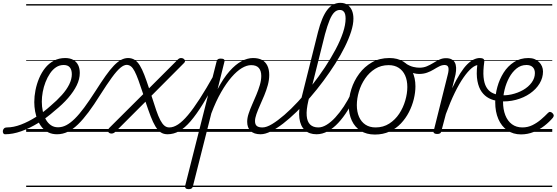

<svg xmlns="http://www.w3.org/2000/svg" viewBox="-184 -927 3914 1350"><path d="M-148 17Q-157 17 -161 9.5Q-165 2 -164 -7Q-163 -16 -156 -23.5Q-149 -31 -136 -31Q-89 -31 -36.5 -51Q16 -71 69.5 -105Q123 -139 172 -183Q217 -221 251 -259Q285 -297 303 -334Q321 -371 321 -405Q321 -436 307 -453Q293 -470 264 -470Q253 -470 248.5 -477Q244 -484 245.5 -494Q247 -504 254.5 -511.5Q262 -519 274 -519Q308 -519 331 -506Q354 -493 365.5 -469.5Q377 -446 377 -414Q377 -371 355.5 -327Q334 -283 295 -238Q256 -193 200 -148Q145 -99 84.5 -62Q24 -25 -35 -4Q-94 17 -148 17ZM0 378H444V388H0ZM0 -20H444V0H0ZM0 -505H444V-500H0ZM0 -898H444V-888H0Z M217 17Q183 17 157 4.5Q131 -8 112 -30.5Q93 -53 81 -82Q69 -111 63 -143.5Q57 -176 57 -209Q57 -250 65.5 -293Q74 -336 91 -376.5Q108 -417 133.5 -449Q159 -481 194.5 -500Q230 -519 275 -519Q284 -519 288 -511.5Q292 -504 290 -494Q288 -484 281.5 -477Q275 -470 264 -470Q234 -470 210 -454Q186 -438 167.5 -410.5Q149 -383 136 -349.5Q123 -316 116.5 -280.5Q110 -245 110 -212Q110 -177 117 -145Q124 -113 138 -87.5Q152 -62 173.5 -47Q195 -32 224 -32Q254 -32 282.5 -47Q311 -62 342 -92.5Q373 -123 408.5 -171Q444 -219 487 -286Q527 -349 558.5 -393.5Q590 -438 616.5 -465.5Q643 -493 667.5 -506Q692 -519 717 -519Q726 -519 730 -512Q734 -505 732.5 -495.5Q731 -486 724.5 -478.5Q718 -471 708 -471Q687 -471 662 -450Q637 -429 603 -382.5Q569 -336 520 -259Q477 -190 438.5 -138.5Q400 -87 364.5 -52.5Q329 -18 293 -0.5Q257 17 217 17ZM444 378H482V388H444ZM444 -20H482V0H444ZM444 -505H482V-500H444ZM444 -898H482V-888H444Z M994 17Q966 17 946 3.5Q926 -10 909 -38Q892 -66 875.5 -109Q859 -152 839 -212L630 -3Q622 5 615 8.5Q608 12 600 12Q585 12 577 0.5Q569 -11 585 -28L823 -265Q804 -323 789.5 -362.5Q775 -402 762.5 -426Q750 -450 736.5 -460.5Q723 -471 705 -471Q695 -471 690 -478.5Q685 -486 686 -495.5Q687 -505 695 -512Q703 -519 716 -519Q743 -519 763 -506Q783 -493 799 -467Q815 -441 830.5 -401Q846 -361 864 -306L1060 -502Q1068 -511 1074.5 -515Q1081 -519 1089 -519Q1100 -519 1107.5 -513.5Q1115 -508 1116.5 -499.5Q1118 -491 1108 -482L881 -254Q900 -194 914.5 -151.5Q929 -109 943 -82.5Q957 -56 972 -43.5Q987 -31 1006 -31Q1016 -31 1021 -23.5Q1026 -16 1024.5 -7Q1023 2 1015.5 9.5Q1008 17 994 17ZM481 378H1146V388H481ZM481 -20H1146V0H481ZM481 -505H1146V-500H481ZM481 -898H1146V-888H481Z M994 17Q984 17 979 9.5Q974 2 975 -7Q976 -16 984 -23.5Q992 -31 1007 -31Q1036 -31 1068 -52Q1100 -73 1137.5 -117.5Q1175 -162 1220.5 -232.5Q1266 -303 1322 -403Q1327 -413 1336.5 -412Q1346 -411 1351.5 -404Q1357 -397 1351 -387Q1292 -276 1244.5 -199Q1197 -122 1156 -74.5Q1115 -27 1076 -5Q1037 17 994 17ZM1146 378V388ZM1146 -20V0ZM1146 -505V-500ZM1146 -898V-888Z M1142 403Q1128 403 1122 397Q1116 391 1118 379L1339 -495Q1342 -506 1348 -510.5Q1354 -515 1368 -515Q1384 -515 1390.5 -509.5Q1397 -504 1394 -493L1346 -300Q1387 -378 1429.5 -426Q1472 -474 1514 -496.5Q1556 -519 1595 -519Q1633 -519 1658 -505.5Q1683 -492 1696 -465Q1709 -438 1709 -400Q1709 -365 1699 -328.5Q1689 -292 1674 -256Q1659 -220 1644 -186.5Q1629 -153 1619 -124.5Q1609 -96 1609 -76Q1609 -52 1621.5 -41.5Q1634 -31 1660 -31Q1669 -31 1673 -23.5Q1677 -16 1675.5 -7Q1674 2 1667.5 9.5Q1661 17 1648 17Q1602 17 1578 -6Q1554 -29 1554 -71Q1554 -97 1564 -127.5Q1574 -158 1589 -192Q1604 -226 1618.5 -260.5Q1633 -295 1643 -329Q1653 -363 1653 -393Q1653 -429 1636 -449Q1619 -469 1582 -469Q1551 -469 1516 -448Q1481 -427 1444 -384.5Q1407 -342 1370.5 -278.5Q1334 -215 1302 -130L1172 384Q1169 394 1162.5 398.5Q1156 403 1142 403ZM1146 378H1800V388H1146ZM1146 -20H1800V0H1146ZM1146 -505H1800V-500H1146ZM1146 -898H1800V-888H1146Z M1649 17Q1636 17 1632 9.5Q1628 2 1630.5 -7Q1633 -16 1641 -23.5Q1649 -31 1662 -31Q1690 -31 1729 -54.5Q1768 -78 1815 -118.5Q1862 -159 1911.5 -212.5Q1961 -266 2009.5 -327.5Q2058 -389 2100.5 -453.5Q2143 -518 2176 -580Q2209 -642 2227.5 -697.5Q2246 -753 2246 -796Q2246 -808 2254.5 -814.5Q2263 -821 2273.5 -821Q2284 -821 2292.5 -814.5Q2301 -808 2301 -796Q2301 -756 2285 -705.5Q2269 -655 2240.5 -597.5Q2212 -540 2173.5 -479.5Q2135 -419 2090.5 -359Q2046 -299 1998 -243.5Q1950 -188 1901 -140.5Q1852 -93 1806.5 -58Q1761 -23 1720.5 -3Q1680 17 1649 17ZM1800 378V388ZM1800 -20V0ZM1800 -505V-500ZM1800 -898V-888Z M2042 17Q1990 17 1959 -12Q1928 -41 1921 -96Q1914 -151 1933 -227L2052 -702Q2079 -808 2117 -857.5Q2155 -907 2209 -907Q2240 -907 2260.5 -892Q2281 -877 2291 -852.5Q2301 -828 2301 -796Q2301 -784 2292.5 -777.5Q2284 -771 2273.5 -771Q2263 -771 2254.5 -777.5Q2246 -784 2246 -796Q2246 -814 2242.5 -827.5Q2239 -841 2229.5 -849Q2220 -857 2205 -857Q2184 -857 2166.5 -840Q2149 -823 2133.5 -785.5Q2118 -748 2101 -686L1984 -218Q1969 -154 1972.5 -112.5Q1976 -71 1997 -51Q2018 -31 2054 -31Q2065 -31 2069.5 -23.5Q2074 -16 2072 -7Q2070 2 2062.5 9.5Q2055 17 2042 17ZM1800 378H2194V388H1800ZM1800 -20H2194V0H1800ZM1800 -505H2194V-500H1800ZM1800 -898H2194V-888H1800Z M2042 17Q2032 17 2027 9.5Q2022 2 2023 -7Q2024 -16 2032 -23.5Q2040 -31 2055 -31Q2082 -31 2112.5 -49.5Q2143 -68 2173.5 -101Q2204 -134 2233.5 -178.5Q2263 -223 2288 -276Q2293 -286 2301.5 -286Q2310 -286 2316.5 -279.5Q2323 -273 2319 -263Q2293 -203 2261.5 -152Q2230 -101 2194.5 -63Q2159 -25 2120.5 -4Q2082 17 2042 17ZM2194 378V388ZM2194 -20V0ZM2194 -505V-500ZM2194 -898V-888Z M2452 19Q2393 19 2352 -7Q2311 -33 2289.5 -79.5Q2268 -126 2268 -186Q2268 -242 2286.5 -300.5Q2305 -359 2341.5 -408.5Q2378 -458 2431 -488.5Q2484 -519 2554 -519Q2611 -519 2652 -494Q2693 -469 2715 -424Q2737 -379 2737 -320Q2737 -277 2725.5 -230Q2714 -183 2691.5 -139Q2669 -95 2635 -59Q2601 -23 2555 -2Q2509 19 2452 19ZM2457 -31Q2511 -31 2553 -58Q2595 -85 2623 -127.5Q2651 -170 2665.5 -220Q2680 -270 2680 -315Q2680 -362 2664.5 -396.5Q2649 -431 2619.5 -450Q2590 -469 2549 -469Q2495 -469 2453.5 -443Q2412 -417 2383 -374.5Q2354 -332 2339.5 -283Q2325 -234 2325 -188Q2325 -141 2340.5 -105.5Q2356 -70 2385.5 -50.5Q2415 -31 2457 -31ZM2194 378H2795V388H2194ZM2194 -20H2795V0H2194ZM2194 -505H2795V-500H2194ZM2194 -898H2795V-888H2194Z M2762 -407Q2746 -407 2726 -412Q2706 -417 2687 -426Q2668 -435 2652 -447Q2644 -453 2642 -461Q2640 -469 2643 -476Q2646 -483 2653 -485Q2660 -487 2668 -481Q2698 -462 2722 -456.5Q2746 -451 2765 -451Q2794 -451 2817.5 -461Q2841 -471 2862 -484Q2883 -497 2905 -507.5Q2927 -518 2951 -518Q2961 -518 2965 -510.5Q2969 -503 2968 -494Q2967 -485 2960.5 -477.5Q2954 -470 2942 -470Q2924 -470 2905 -460.5Q2886 -451 2865 -438Q2844 -425 2818.5 -416Q2793 -407 2762 -407ZM2796 378V388ZM2796 -20V0ZM2796 -505V-500ZM2796 -898V-888Z M2889 15Q2877 15 2869.5 10Q2862 5 2865 -5L2964 -401Q2973 -435 2968.5 -452.5Q2964 -470 2942 -470Q2932 -470 2927.5 -477.5Q2923 -485 2924.5 -494Q2926 -503 2933 -510.5Q2940 -518 2952 -518Q2975 -518 2990.5 -510Q3006 -502 3014 -487.5Q3022 -473 3023 -451.5Q3024 -430 3019 -404L2995 -306Q3025 -369 3051.5 -410.5Q3078 -452 3102 -475.5Q3126 -499 3148 -509Q3170 -519 3189 -519Q3200 -519 3205 -511.5Q3210 -504 3208.5 -494Q3207 -484 3199.5 -477Q3192 -470 3180 -470Q3159 -470 3132.5 -448Q3106 -426 3075.5 -382.5Q3045 -339 3013.5 -274.5Q2982 -210 2951 -125L2919 -4Q2917 6 2910.5 10.5Q2904 15 2889 15ZM2795 378H3199V388H2795ZM2795 -20H3199V0H2795ZM2795 -505H3199V-500H2795ZM2795 -898H3199V-888H2795Z M3318 -217Q3283 -221 3253.5 -236.5Q3224 -252 3203 -281Q3182 -310 3173 -357Q3164 -404 3172 -471L3189 -519Q3206 -519 3214.5 -513Q3223 -507 3221 -492Q3212 -428 3216 -385Q3220 -342 3235 -315.5Q3250 -289 3273.5 -276Q3297 -263 3327 -259Q3336 -259 3340.5 -251.5Q3345 -244 3344.5 -235.5Q3344 -227 3337.5 -221Q3331 -215 3318 -217ZM3199 378H3224V388H3199ZM3199 -20H3224V0H3199ZM3199 -505H3224V-500H3199ZM3199 -898H3224V-888H3199Z M3479 18Q3424 18 3383 -10.5Q3342 -39 3320 -90Q3298 -141 3298 -208Q3298 -261 3313 -315.5Q3328 -370 3357 -416Q3386 -462 3430 -490.5Q3474 -519 3532 -519Q3556 -519 3574.5 -511.5Q3593 -504 3606.5 -490.5Q3620 -477 3627 -460Q3634 -443 3634 -424Q3634 -380 3610 -340Q3586 -300 3543 -270Q3500 -240 3443.5 -225Q3387 -210 3322 -215L3320 -259Q3366 -253 3411.5 -263Q3457 -273 3494.5 -294.5Q3532 -316 3554.5 -347Q3577 -378 3577 -413Q3577 -440 3561.5 -455Q3546 -470 3518 -470Q3478 -470 3447.5 -445Q3417 -420 3396 -381Q3375 -342 3364 -297Q3353 -252 3353 -211Q3353 -158 3369 -117Q3385 -76 3415.5 -53.5Q3446 -31 3489 -31Q3527 -31 3559.5 -47Q3592 -63 3619.5 -86.5Q3647 -110 3668 -132Q3676 -141 3684.5 -140Q3693 -139 3700 -132Q3707 -126 3709 -118Q3711 -110 3704 -100Q3679 -70 3644.5 -43Q3610 -16 3568 1Q3526 18 3479 18ZM3224 378H3699V388H3224ZM3224 -20H3699V0H3224ZM3224 -505H3699V-500H3224ZM3224 -898H3699V-888H3224Z"/></svg>

Font: Playwrite DE SAS Guides
Style: Regular
Weight: 400
Designer: Veronika Burian, José Scaglione
Foundry: TypeTogether
Version: Version 1.003